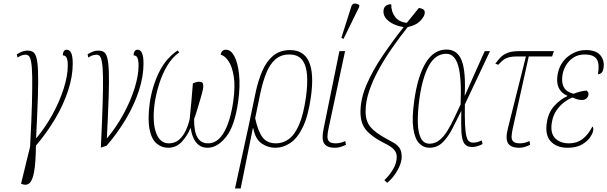

<svg xmlns="http://www.w3.org/2000/svg" viewBox="-20 -825 3432 1085"><path d="M104 215 99 213 150 4Q158 -143 160.5 -239Q163 -335 162 -391.5Q161 -448 156 -474.5Q151 -501 143 -508.5Q135 -516 125 -516Q119 -516 107.5 -513.5Q96 -511 79 -500L75 -518Q87 -526 102.5 -532.5Q118 -539 134 -539Q154 -539 166.5 -531.5Q179 -524 186 -498.5Q193 -473 195 -420Q197 -367 194 -276Q191 -185 184 -45H186Q237 -106 277 -179Q317 -252 340 -324.5Q363 -397 363 -454Q363 -483 357 -497.5Q351 -512 335 -512Q335 -526 340.5 -535Q346 -544 357 -544Q374 -544 382.5 -525Q391 -506 391 -465Q391 -394 365.5 -315Q340 -236 293 -156Q246 -76 183 -2Q182 97 172.5 147Q163 197 145.5 211Q128 225 104 215Z M475 -518Q487 -526 502.5 -532.5Q518 -539 534 -539Q554 -539 566.5 -531.5Q579 -524 586 -498.5Q593 -473 595 -420Q597 -367 594 -276Q591 -185 584 -45H586Q637 -106 677 -179Q717 -252 740 -324.5Q763 -397 763 -454Q763 -483 757 -497.5Q751 -512 735 -512Q735 -526 740.5 -535Q746 -544 757 -544Q774 -544 782.5 -525Q791 -506 791 -465Q791 -394 765.5 -314.5Q740 -235 693 -155Q646 -75 582 -1L550 9Q557 -140 560 -237Q563 -334 562 -390.5Q561 -447 556 -474Q551 -501 543.5 -508.5Q536 -516 525 -516Q519 -516 507.5 -513.5Q496 -511 479 -500Z M826 -242Q840 -337 878.5 -416Q917 -495 984 -540L993 -529Q954 -502 925.5 -454.5Q897 -407 879.5 -351Q862 -295 854 -242Q840 -137 861.5 -76Q883 -15 934 -15Q969 -15 992.5 -36Q1016 -57 1030.5 -89Q1045 -121 1052 -153Q1057 -202 1061.5 -252Q1066 -302 1070 -354Q1077 -357 1086.5 -360Q1096 -363 1105 -363Q1125 -363 1127.5 -350.5Q1130 -338 1127 -321Q1122 -298 1112 -264Q1102 -230 1092.5 -199Q1083 -168 1077 -153Q1076 -121 1081.5 -89Q1087 -57 1104.5 -36Q1122 -15 1156 -15Q1210 -15 1246 -78Q1282 -141 1298 -252Q1310 -337 1301 -393Q1292 -449 1271.5 -479.5Q1251 -510 1227 -516Q1232 -544 1257 -544Q1285 -544 1304.5 -507Q1324 -470 1331 -404.5Q1338 -339 1326 -252Q1307 -114 1258 -52Q1209 10 1153 10Q1122 10 1102 -6.5Q1082 -23 1071.5 -49Q1061 -75 1057 -103Q1040 -60 1008.5 -25Q977 10 930 10Q893 10 864.5 -14.5Q836 -39 825 -94.5Q814 -150 826 -242Z M1423 -295Q1438 -368 1462 -423.5Q1486 -479 1524.5 -510.5Q1563 -542 1619 -542Q1774 -542 1737 -278Q1722 -170 1691.5 -107Q1661 -44 1620.5 -17Q1580 10 1534 10Q1495 10 1459 -14Q1423 -38 1411 -101H1409L1340 240H1308L1383 -104ZM1540 -15Q1579 -15 1612 -39Q1645 -63 1670 -120Q1695 -177 1709 -276Q1719 -348 1715 -402Q1711 -456 1687.5 -486.5Q1664 -517 1615 -517Q1567 -517 1535.5 -489Q1504 -461 1484 -410.5Q1464 -360 1450 -293L1422 -157Q1437 -86 1462.5 -50.5Q1488 -15 1540 -15Z M1873 10Q1827 10 1811.5 -14.5Q1796 -39 1809 -99L1898 -536H1930L1836 -96Q1831 -72 1830.5 -54Q1830 -36 1840 -25.5Q1850 -15 1878 -15Q1887 -15 1900.5 -17.5Q1914 -20 1931 -28L1935 -7Q1922 0 1905.5 5Q1889 10 1873 10ZM1921 -605 1909 -611 1965 -787Q1970 -805 1984.5 -805Q1999 -805 2011 -796L2009 -784Z M2168 208 2152 193Q2180 167 2201 132Q2222 97 2222 61Q2222 38 2206 20Q2190 2 2150 -17Q2081 -52 2049 -90Q2017 -128 2017 -192Q2017 -266 2051.5 -346.5Q2086 -427 2142 -509.5Q2198 -592 2261 -672Q2233 -676 2207 -687.5Q2181 -699 2164 -717.5Q2147 -736 2147 -759Q2147 -781 2159 -791Q2171 -801 2191 -801Q2190 -760 2212.5 -730Q2235 -700 2279 -696Q2296 -717 2313 -738Q2330 -759 2347 -780Q2368 -777 2375 -769.5Q2382 -762 2380 -749Q2378 -731 2354.5 -706.5Q2331 -682 2284 -672Q2241 -618 2198.5 -557.5Q2156 -497 2121.5 -434.5Q2087 -372 2066.5 -311.5Q2046 -251 2046 -196Q2046 -140 2073.5 -107.5Q2101 -75 2160 -43Q2187 -29 2207 -17Q2227 -5 2238.5 12.5Q2250 30 2250 62Q2250 84 2239 111Q2228 138 2209.5 163.5Q2191 189 2168 208Z M2407 10Q2373 10 2348.5 -15.5Q2324 -41 2315.5 -99.5Q2307 -158 2321 -257Q2340 -394 2385.5 -469.5Q2431 -545 2503 -545Q2565 -545 2589 -483Q2613 -421 2606 -285H2607L2719 -536H2749L2607 -235Q2606 -164 2608 -121Q2610 -78 2615.5 -56Q2621 -34 2630.5 -26.5Q2640 -19 2653 -19Q2667 -19 2679 -22.5Q2691 -26 2702 -32L2707 -11Q2694 -4 2678 1Q2662 6 2648 6Q2617 6 2603.5 -14.5Q2590 -35 2587.5 -79.5Q2585 -124 2587 -197H2586Q2562 -148 2537.5 -100Q2513 -52 2482 -21Q2451 10 2407 10ZM2407 -13Q2439 -13 2464.5 -34Q2490 -55 2510 -88.5Q2530 -122 2548 -160.5Q2566 -199 2583 -235Q2589 -385 2569.5 -453Q2550 -521 2502 -521Q2441 -521 2404 -454.5Q2367 -388 2350 -266Q2340 -191 2341 -134Q2342 -77 2358 -45Q2374 -13 2407 -13Z M2914 10Q2868 10 2851.5 -14.5Q2835 -39 2850 -99L2952 -506H2902Q2874 -506 2856.5 -501.5Q2839 -497 2825.5 -487Q2812 -477 2796 -459L2779 -465Q2795 -487 2810.5 -502.5Q2826 -518 2850 -527Q2874 -536 2914 -536H3110L3100 -506H2968L2877 -96Q2872 -72 2871 -54Q2870 -36 2880.5 -25.5Q2891 -15 2919 -15Q2928 -15 2941.5 -17.5Q2955 -20 2972 -28L2976 -7Q2963 0 2946.5 5Q2930 10 2914 10Z M3187 10Q3125 10 3091.5 -27Q3058 -64 3071 -137Q3080 -192 3114 -228.5Q3148 -265 3185 -281L3186 -284Q3116 -314 3131 -404Q3143 -469 3189.5 -505.5Q3236 -542 3291 -542Q3350 -542 3374 -511Q3398 -480 3390 -438Q3385 -406 3359 -406Q3369 -463 3352.5 -490Q3336 -517 3284 -517Q3247 -517 3221 -500Q3195 -483 3179.5 -457.5Q3164 -432 3159 -404Q3153 -366 3161.5 -343Q3170 -320 3187 -309.5Q3204 -299 3221 -295Q3238 -302 3260 -307.5Q3282 -313 3296 -313Q3300 -309 3303.5 -303.5Q3307 -298 3305 -288Q3304 -278 3294.5 -269Q3285 -260 3269 -260Q3256 -260 3243.5 -263.5Q3231 -267 3215 -274Q3195 -267 3170.5 -249Q3146 -231 3126 -203Q3106 -175 3099 -136Q3088 -74 3116.5 -44.5Q3145 -15 3196 -15Q3240 -15 3271.5 -39Q3303 -63 3328 -110Q3331 -107 3332.5 -101Q3334 -95 3331 -83Q3329 -70 3314 -48Q3299 -26 3268 -8Q3237 10 3187 10Z"/></svg>

Font: Noto Serif ExtraCondensed Thin
Style: Italic
Weight: 100
Width: 2
Italic angle: -12°
Designer: Monotype Design Team
Foundry: Monotype Imaging Inc.
Version: Version 2.013